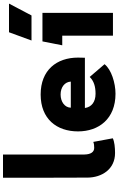

<svg xmlns="http://www.w3.org/2000/svg" viewBox="225 -998 790 1280"><g transform="rotate(-90 620.0 -358.0)"><path d="M240 14C276 14 316 10 338 -1L314 -131C301 -126 288 -125 274 -125C247 -125 231 -147 230 -189V-733H75C75 -610 75 -331 76 -168C77 -76 130 14 240 14Z M832 -56 747 -155C720 -127 683 -116 635 -116C579 -116 546 -144 540 -187H875C876 -204 876 -214 876 -233C876 -375 793 -482 630 -482C467 -482 384 -375 384 -233C384 -94 468 17 635 17C707 17 797 -11 832 -56ZM542 -281C543 -321 581 -349 630 -349C679 -349 714 -321 716 -281Z M1174 -470H984L958 -338H1022V0H1174ZM990 -543H1157L1236 -693H1045Z"/></g></svg>

Font: Kreadon Extra Bold
Style: Regular
Weight: 800
Designer: kohakuno
Foundry: StudioGnu
Version: Version 1.000;Glyphs 3.1.2 (3151)